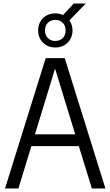

<svg xmlns="http://www.w3.org/2000/svg" viewBox="-20 -1070 627 1090"><path d="M8.5 0 239.5 -740H347.5L578.5 0H501.5L427.5 -240.5H158L84.5 0ZM178.5 -307.5H407L292.5 -680.5ZM294 -800.5Q251.5 -800.5 224 -828Q196.5 -855.5 196.5 -897Q196.5 -939 224 -966.5Q251.5 -994 294 -994Q317.5 -994 337.5 -984.5L399 -1050H467L374 -954.5Q391.5 -930 391.5 -897Q391.5 -855.5 364 -828Q336.5 -800.5 294 -800.5ZM294 -837.5Q319.5 -837.5 336 -853.5Q352.5 -869.5 352.5 -897Q352.5 -925 336 -941Q319.5 -957 294 -957Q268.5 -957 252 -941Q235.5 -925 235.5 -897Q235.5 -869.5 252 -853.5Q268.5 -837.5 294 -837.5Z"/></svg>

Font: Encode Sans Cnd
Style: Regular
Weight: 400
Width: 3
Designer: Multiple Designers
Foundry: Impallari Type
Version: Version 3.002; ttfautohint (v1.8.3) -l 8 -r 50 -G 200 -x 14 